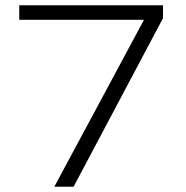

<svg xmlns="http://www.w3.org/2000/svg" viewBox="-20 -708 707 728"><path d="M186 0 526 -633H53V-688H598V-639L259 0Z"/></svg>

Font: Saira Expanded Light
Style: Regular
Weight: 300
Width: 7
Designer: Hector Gatti with collaboration of the Omnibus-Type team
Foundry: Omnibus-Type
Version: Version 1.101